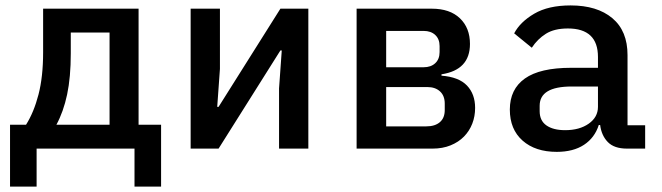

<svg xmlns="http://www.w3.org/2000/svg" viewBox="-20 -548 2440 708"><path d="M17 -88H76Q105 -134 122 -199.5Q139 -265 139 -355V-516H491V-88H574V140H476V0H115V140H17ZM384 -88V-428H241V-351Q241 -263 227.5 -199.5Q214 -136 188 -88Z M683 -516H791V-294L781 -154H786L1014 -516H1117V0H1009V-222L1019 -362H1014L786 0H683Z M1295 -516H1572Q1639 -516 1676 -480.5Q1713 -445 1713 -386Q1713 -290 1608 -274V-269Q1672 -264 1702 -232.5Q1732 -201 1732 -150Q1732 -119 1721.5 -92Q1711 -65 1691 -44.5Q1671 -24 1641.5 -12Q1612 0 1575 0H1295ZM1552 -82Q1584 -82 1602 -97.5Q1620 -113 1620 -142V-166Q1620 -195 1602.5 -211Q1585 -227 1556 -227H1404V-82ZM1542 -300Q1569 -300 1585 -315Q1601 -330 1601 -356V-378Q1601 -404 1585 -419Q1569 -434 1542 -434H1404V-300Z M2292 0Q2245 0 2221.5 -24Q2198 -48 2193 -87H2188Q2173 -40 2133.5 -14Q2094 12 2033 12Q1954 12 1907 -29.5Q1860 -71 1860 -144Q1860 -219 1915.5 -258.5Q1971 -298 2086 -298H2185V-338Q2185 -443 2074 -443Q2024 -443 1993 -423.5Q1962 -404 1941 -372L1876 -425Q1898 -467 1950 -497.5Q2002 -528 2084 -528Q2182 -528 2238 -481Q2294 -434 2294 -345V-86H2359V0ZM2185 -154V-229H2088Q1970 -229 1970 -158V-138Q1970 -103 1995 -85.5Q2020 -68 2064 -68Q2117 -68 2151 -92Q2185 -116 2185 -154Z"/></svg>

Font: IBM Plaex Mono Medium
Style: Regular
Weight: 500
Designer: Mike Abbink, Paul van der Laan, Pieter van Rosmalen
Foundry: Bold Monday
Version: Version 2.003